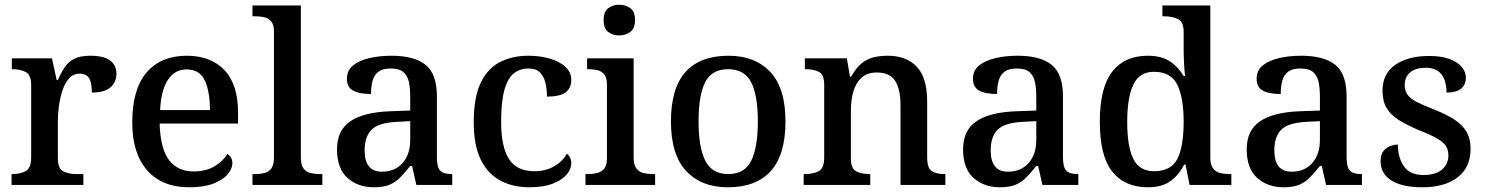

<svg xmlns="http://www.w3.org/2000/svg" viewBox="-20 -783 6289 813"><path d="M29 0V-46H32Q66 -46 89 -58.5Q112 -71 112 -118V-422Q112 -466 89 -478Q66 -490 33 -490H30V-536H200L220 -444H225Q238 -474 253.5 -497.5Q269 -521 294.5 -534Q320 -547 363 -547Q419 -547 446 -527Q473 -507 473 -471Q473 -435 447.5 -413Q422 -391 369 -391Q369 -432 357.5 -451.5Q346 -471 317 -471Q290 -471 272 -450.5Q254 -430 244 -398.5Q234 -367 229.5 -333.5Q225 -300 225 -275V-113Q225 -69 248 -57.5Q271 -46 303 -46H333V0Z M781 10Q666 10 603 -62Q540 -134 540 -264Q540 -405 600.5 -476Q661 -547 771 -547Q872 -547 930 -486.5Q988 -426 988 -307V-260H656Q659 -154 695.5 -105.5Q732 -57 800 -57Q852 -57 888.5 -79Q925 -101 943 -131Q952 -126 958 -116Q964 -106 964 -92Q964 -69 944.5 -45.5Q925 -22 884.5 -6Q844 10 781 10ZM869 -317Q869 -396 847 -442.5Q825 -489 770 -489Q720 -489 691 -445Q662 -401 658 -317Z M1049 0V-46H1062Q1082 -46 1100 -50.5Q1118 -55 1129 -70Q1140 -85 1140 -115V-649Q1140 -678 1128.5 -692Q1117 -706 1099 -710Q1081 -714 1062 -714H1049V-760H1254V-115Q1254 -85 1265 -70Q1276 -55 1294.5 -50.5Q1313 -46 1332 -46H1345V0Z M1563 10Q1496 10 1451.5 -29.5Q1407 -69 1407 -151Q1407 -231 1463.5 -269.5Q1520 -308 1634 -312L1717 -315V-373Q1717 -409 1711.5 -435.5Q1706 -462 1688.5 -477.5Q1671 -493 1634 -493Q1600 -493 1582 -479Q1564 -465 1557.5 -440.5Q1551 -416 1551 -385Q1501 -385 1475 -399.5Q1449 -414 1449 -449Q1449 -485 1475 -506Q1501 -527 1544 -537Q1587 -547 1638 -547Q1734 -547 1782 -508.5Q1830 -470 1830 -375V-117Q1830 -76 1843.5 -61Q1857 -46 1891 -46H1895V0H1743L1725 -80H1717Q1695 -53 1675.5 -32.5Q1656 -12 1630 -1Q1604 10 1563 10ZM1597 -56Q1652 -56 1684.5 -92.5Q1717 -129 1717 -191V-270L1659 -267Q1582 -263 1553 -233.5Q1524 -204 1524 -146Q1524 -56 1597 -56Z M2221 10Q2153 10 2100 -17.5Q2047 -45 2016.5 -105.5Q1986 -166 1986 -265Q1986 -373 2016.5 -434.5Q2047 -496 2099.5 -521.5Q2152 -547 2217 -547Q2266 -547 2307.5 -535Q2349 -523 2374 -500Q2399 -477 2399 -444Q2399 -422 2388.5 -406Q2378 -390 2356 -382Q2334 -374 2296 -374Q2296 -407 2289 -434Q2282 -461 2265.5 -477Q2249 -493 2218 -493Q2183 -493 2157 -473.5Q2131 -454 2116.5 -404.5Q2102 -355 2102 -266Q2102 -162 2135 -110Q2168 -58 2243 -58Q2291 -58 2327 -79Q2363 -100 2380 -132Q2389 -126 2394 -115.5Q2399 -105 2399 -91Q2399 -67 2379.5 -44Q2360 -21 2321 -5.5Q2282 10 2221 10Z M2459 0V-46H2472Q2491 -46 2509 -50.5Q2527 -55 2538.5 -69Q2550 -83 2550 -112V-425Q2550 -454 2538.5 -468Q2527 -482 2509 -486Q2491 -490 2472 -490H2466V-536H2663V-115Q2663 -85 2674.5 -70Q2686 -55 2704 -50.5Q2722 -46 2742 -46H2754V0ZM2602 -633Q2574 -633 2555 -648Q2536 -663 2536 -698Q2536 -734 2555.5 -748.5Q2575 -763 2602 -763Q2629 -763 2649 -748.5Q2669 -734 2669 -698Q2669 -663 2649 -648Q2629 -633 2602 -633Z M3062 10Q2950 10 2885.5 -59Q2821 -128 2821 -269Q2821 -410 2883 -478.5Q2945 -547 3065 -547Q3177 -547 3241.5 -478.5Q3306 -410 3306 -269Q3306 -128 3244 -59Q3182 10 3062 10ZM3064 -46Q3133 -46 3161 -102.5Q3189 -159 3189 -269Q3189 -380 3160.5 -435Q3132 -490 3063 -490Q2994 -490 2966 -435Q2938 -380 2938 -269Q2938 -159 2966.5 -102.5Q2995 -46 3064 -46Z M3383 0V-46H3389Q3423 -46 3446.5 -58Q3470 -70 3470 -117V-423Q3470 -467 3448 -478.5Q3426 -490 3393 -490H3388V-536H3566L3579 -458H3584Q3605 -496 3628.5 -515Q3652 -534 3680 -540.5Q3708 -547 3739 -547Q3818 -547 3862 -500.5Q3906 -454 3906 -352V-117Q3906 -71 3925.5 -58.5Q3945 -46 3979 -46H3983V0H3793V-340Q3793 -405 3770.5 -440.5Q3748 -476 3693 -476Q3652 -476 3628 -454Q3604 -432 3593.5 -395.5Q3583 -359 3583 -316V-112Q3583 -69 3605.5 -57.5Q3628 -46 3661 -46H3665V0Z M4214 10Q4147 10 4102.5 -29.5Q4058 -69 4058 -151Q4058 -231 4114.5 -269.5Q4171 -308 4285 -312L4368 -315V-373Q4368 -409 4362.5 -435.5Q4357 -462 4339.5 -477.5Q4322 -493 4285 -493Q4251 -493 4233 -479Q4215 -465 4208.5 -440.5Q4202 -416 4202 -385Q4152 -385 4126 -399.5Q4100 -414 4100 -449Q4100 -485 4126 -506Q4152 -527 4195 -537Q4238 -547 4289 -547Q4385 -547 4433 -508.5Q4481 -470 4481 -375V-117Q4481 -76 4494.5 -61Q4508 -46 4542 -46H4546V0H4394L4376 -80H4368Q4346 -53 4326.5 -32.5Q4307 -12 4281 -1Q4255 10 4214 10ZM4248 -56Q4303 -56 4335.5 -92.5Q4368 -129 4368 -191V-270L4310 -267Q4233 -263 4204 -233.5Q4175 -204 4175 -146Q4175 -56 4248 -56Z M4841 10Q4742 10 4689.5 -56.5Q4637 -123 4637 -267Q4637 -412 4689.5 -479.5Q4742 -547 4840 -547Q4898 -547 4934 -523Q4970 -499 4992 -461H4998Q4995 -487 4993.5 -519Q4992 -551 4992 -575V-648Q4992 -691 4967.5 -702.5Q4943 -714 4910 -714H4902V-760H5105V-114Q5105 -85 5116.5 -70Q5128 -55 5146.5 -50.5Q5165 -46 5187 -46H5194V0H5017L5000 -86H4994Q4972 -42 4936 -16Q4900 10 4841 10ZM4867 -58Q4938 -58 4965 -109.5Q4992 -161 4992 -268Q4992 -370 4965 -424.5Q4938 -479 4866 -479Q4805 -479 4779 -424.5Q4753 -370 4753 -267Q4753 -162 4779 -110Q4805 -58 4867 -58Z M5415 10Q5348 10 5303.5 -29.5Q5259 -69 5259 -151Q5259 -231 5315.5 -269.5Q5372 -308 5486 -312L5569 -315V-373Q5569 -409 5563.5 -435.5Q5558 -462 5540.5 -477.5Q5523 -493 5486 -493Q5452 -493 5434 -479Q5416 -465 5409.5 -440.5Q5403 -416 5403 -385Q5353 -385 5327 -399.5Q5301 -414 5301 -449Q5301 -485 5327 -506Q5353 -527 5396 -537Q5439 -547 5490 -547Q5586 -547 5634 -508.5Q5682 -470 5682 -375V-117Q5682 -76 5695.5 -61Q5709 -46 5743 -46H5747V0H5595L5577 -80H5569Q5547 -53 5527.5 -32.5Q5508 -12 5482 -1Q5456 10 5415 10ZM5449 -56Q5504 -56 5536.5 -92.5Q5569 -129 5569 -191V-270L5511 -267Q5434 -263 5405 -233.5Q5376 -204 5376 -146Q5376 -56 5449 -56Z M6003 10Q5917 10 5871.5 -19Q5826 -48 5826 -100Q5826 -129 5838.5 -144Q5851 -159 5868 -165Q5885 -171 5899 -171Q5899 -116 5924.5 -79Q5950 -42 6007 -42Q6060 -42 6086.5 -65.5Q6113 -89 6113 -125Q6113 -149 6102.5 -165Q6092 -181 6065.5 -196.5Q6039 -212 5990 -231Q5938 -253 5903.5 -274.5Q5869 -296 5851.5 -325.5Q5834 -355 5834 -399Q5834 -471 5888 -508.5Q5942 -546 6031 -546Q6084 -546 6118.5 -533Q6153 -520 6170 -499Q6187 -478 6187 -454Q6187 -424 6166.5 -407.5Q6146 -391 6105 -391Q6105 -441 6083.5 -468.5Q6062 -496 6018 -496Q5973 -496 5950.5 -476Q5928 -456 5928 -422Q5928 -399 5940 -382Q5952 -365 5980.5 -350.5Q6009 -336 6056 -318Q6106 -298 6139.5 -276Q6173 -254 6190 -224.5Q6207 -195 6207 -153Q6207 -74 6152 -32Q6097 10 6003 10Z"/></svg>

Font: Noto Naskh Arabic Medium
Style: Regular
Weight: 500
Designer: Monotype Design Team, David Williams, Mohamad Dakak and Nizar Qandah
Foundry: Monotype Imaging Inc.
Version: Version 2.016